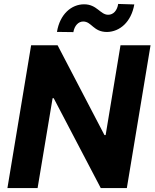

<svg xmlns="http://www.w3.org/2000/svg" viewBox="-20 -958 787 978"><path d="M746.8 -727.3H593.8L518.1 -269.9H512.1L273.4 -727.3H138.5L17.8 0H171.5L247.9 -457.7H253.6L493.3 0H626.1ZM270.2 -795.5 353.7 -794.4C359.4 -827.4 379.3 -848.4 403.8 -848.4C447.4 -848.4 454.9 -795.1 525.2 -795.1C589.8 -796.2 648.4 -845.5 664.1 -935.4L582 -937.9C577.1 -905.5 558.2 -882.8 531.2 -882.8C490.4 -882.8 474.1 -936.1 408.4 -936.1C343.8 -936.1 284.8 -885.7 270.2 -795.5Z"/></svg>

Font: Magic Ui Pro
Style: Bold Italic
Weight: 700
Italic angle: -9.39999°
Designer: Stefan Endress, Andreas Faust
Version: Version 1.000;FEAKit 1.0